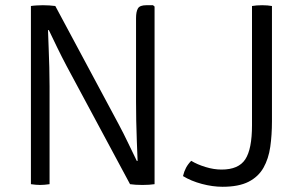

<svg xmlns="http://www.w3.org/2000/svg" viewBox="-20 -706 1148 736"><path d="M98.5 -683Q108 -684.5 121.2 -685.2Q134.5 -686 144.5 -686Q156 -686 169 -685.2Q182 -684.5 192 -683L171 -591L164 -590.5Q165 -560 166.5 -523.2Q168 -486.5 169 -448.2Q170 -410 170 -375V0Q160 1.5 151 2.2Q142 3 134 3Q126 3 117 2.2Q108 1.5 98.5 0ZM235 -453.5Q216 -489.5 199.5 -523.5Q183 -557.5 167 -591L130 -637L192 -683L435 -229.5Q454.5 -193 471.5 -157.2Q488.5 -121.5 504.5 -89L541.5 -51.5L478.5 0ZM572.5 -681V0Q563 1.5 551.5 2.2Q540 3 526 3Q511.5 3 499.8 2.2Q488 1.5 478.5 0L500.5 -89H507.5Q506 -125.5 504.5 -165Q503 -204.5 502.2 -243.5Q501.5 -282.5 501.5 -317V-636.5Q501.5 -661.5 508.8 -673.8Q516 -686 541 -686H566.5ZM713 -89.5Q736 -75.5 767.8 -65.8Q799.5 -56 829.5 -56Q894.5 -56 920.2 -95.2Q946 -134.5 946 -226V-683Q954 -684.5 964.2 -685.2Q974.5 -686 985 -686Q995 -686 1005 -685.2Q1015 -684.5 1022.5 -683V-241Q1022.5 -188.5 1016 -143Q1009.5 -97.5 990 -63Q970.5 -28.5 932.8 -9.2Q895 10 833 10Q795 10 753.8 -1Q712.5 -12 681.5 -31Q685.5 -48.5 693.2 -63Q701 -77.5 713 -89.5Z"/></svg>

Font: Signika
Style: Regular
Weight: 300
Designer: Anna Giedry
Foundry: Anna Giedry
Version: Version 2.000